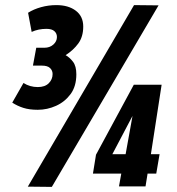

<svg xmlns="http://www.w3.org/2000/svg" viewBox="-20 -730 693 752"><path d="M28 -328 72 -405Q97 -389 128 -389Q156 -389 171 -404Q186 -419 186 -440Q186 -454 176 -463.5Q166 -473 144 -473H109L122 -543H154Q175 -543 189 -555.5Q203 -568 203 -585Q203 -599 193 -608Q183 -617 162 -617Q130 -617 104 -605L90 -680Q112 -694 141 -702Q170 -710 201 -710Q248 -710 277 -688Q306 -666 306 -626Q306 -586 286.5 -559.5Q267 -533 237 -514Q253 -505 266 -488Q279 -471 279 -439Q279 -392 256.5 -361.5Q234 -331 199.5 -315.5Q165 -300 128 -300Q95 -300 71.5 -307.5Q48 -315 28 -328ZM183 2 89 1 505 -710 601 -709ZM344 -50 356 -124 504 -398H613L571 -126H605L592 -50H558L550 0H446L455 -50ZM420 -126H472L499 -276Z"/></svg>

Font: Georama Condensed ExtraBold
Style: Italic
Weight: 800
Width: 3
Italic angle: -9°
Designer: Jean-Baptiste Levee
Foundry: Production Type
Version: Version 1.000